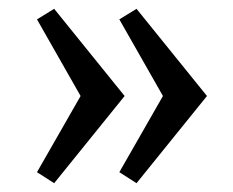

<svg xmlns="http://www.w3.org/2000/svg" viewBox="-20 -459 528 436"><path d="M263 -241 103 -43 64 -68 163 -241 64 -415 103 -439ZM450 -241 290 -43 251 -68 350 -241 251 -415 290 -439Z"/></svg>

Font: Caladea
Style: Regular
Weight: 400
Designer: Carolina Giovagnoli and Andres Torresi
Foundry: Carolina Giovagnoli and Andres Torresi
Version: Version 1.002